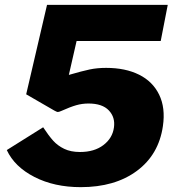

<svg xmlns="http://www.w3.org/2000/svg" viewBox="-20 -762 750 792"><path d="M672 -742 643 -593H296L264 -453Q319 -469 350 -475.5Q381 -482 418 -482Q497 -482 553.5 -454Q610 -426 636.5 -371.5Q663 -317 652 -242Q635 -124 544.5 -57Q454 10 313 10Q204 10 122 -32Q40 -74 8 -143L158 -237Q181 -202 199.5 -181.5Q218 -161 245 -148Q272 -135 310 -135Q369 -135 406.5 -163.5Q444 -192 450 -236Q456 -278 429 -306.5Q402 -335 345 -335Q319 -335 294.5 -328Q270 -321 232 -304Q223 -300 218 -300Q215 -300 204 -306L88 -373L174 -742Z"/></svg>

Font: Morrison ExtraBold
Style: Regular
Weight: 800
Designer: Pablo Impallari, Rodrigo Fuenzalida (Modified by Dan O. Williams)
Version: Version 0.03;June 6, 2019;FontCreator 11.5.0.2425 64-bit; tt